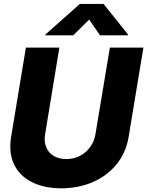

<svg xmlns="http://www.w3.org/2000/svg" viewBox="-20 -977 771 1006"><path d="M555.7 -727.5H731.4L653.8 -258.8Q640.1 -177.2 591.3 -116.9Q542.5 -56.6 467.8 -23.7Q393.1 9.3 300.8 9.8Q209 9.3 145.3 -23.7Q81.5 -56.6 53.2 -116.9Q24.9 -177.2 38.1 -258.8L115.7 -727.5H291L216.3 -273.4Q210 -235.8 221.7 -206.5Q233.4 -177.2 260.7 -160.4Q288.1 -143.6 327.1 -143.6Q366.7 -143.6 398.9 -160.4Q431.2 -177.2 452.4 -206.5Q473.6 -235.8 480 -273.4ZM503.9 -792 447.3 -874.5 363.8 -792H217.8L218.8 -796.9L398.4 -956.5H522.5L650.4 -796.9L649.4 -792Z"/></svg>

Font: Inter Tight ExtraBold
Style: Italic
Weight: 800
Italic angle: -9.39999°
Designer: Rasmus Andersson
Foundry: rsms
Version: Version 3.004